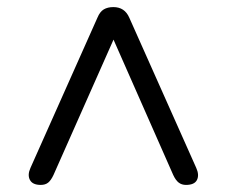

<svg xmlns="http://www.w3.org/2000/svg" viewBox="-20 -655 640 542"><path d="M95 -133Q72 -133 64.5 -147Q57 -161 66 -181L255 -605Q262 -622 273 -628.5Q284 -635 300 -635Q332 -635 345 -605L534 -181Q543 -161 536 -147Q529 -133 505 -133Q493 -133 484.5 -139.5Q476 -146 469 -161L278 -594H323L131 -161Q124 -146 116 -139.5Q108 -133 95 -133Z"/></svg>

Font: Nunito Medium
Style: Regular
Weight: 500
Designer: Vernon Adams
Foundry: Vernon Adams
Version: Version 3.602